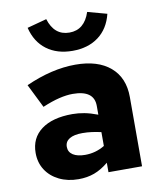

<svg xmlns="http://www.w3.org/2000/svg" viewBox="-85 -826 750 901"><g transform="rotate(-10 289.5 -375.0)"><path d="M217 8Q165 8 124.5 -12Q84 -32 61.5 -67Q39 -102 39 -148Q39 -219 92 -258.5Q145 -298 240 -298Q268 -298 297 -292.5Q326 -287 360 -274V-316Q360 -391 258 -391Q229 -391 193.5 -382.5Q158 -374 113 -355L57 -468Q182 -524 294 -524Q401 -524 460.5 -473Q520 -422 520 -330V0H360V-45Q326 -17 292 -4.5Q258 8 217 8ZM188 -151Q188 -126 209 -112.5Q230 -99 267 -99Q317 -99 360 -125V-191Q338 -196 316 -199Q294 -202 271 -202Q231 -202 209.5 -189Q188 -176 188 -151ZM294 -590Q220 -590 170.5 -627Q121 -664 104 -733L197 -758Q222 -677 294 -677Q330 -677 354.5 -697.5Q379 -718 392 -758L484 -733Q467 -664 417.5 -627Q368 -590 294 -590Z"/></g></svg>

Font: Red Hat Text VF
Style: Regular
Weight: 400
Designer: Pentagram, MCKL
Foundry: Pentagram, MCKL
Version: Version 1.023